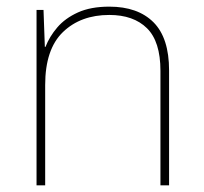

<svg xmlns="http://www.w3.org/2000/svg" viewBox="-20 -558 613 578"><path d="M309 -538Q395 -538 442 -491Q489 -444 489 -346V0H463V-345Q463 -433 422.5 -473Q382 -513 309 -513Q223 -513 169.5 -461.5Q116 -410 116 -302V0H90V-528H111L115 -417H117Q129 -448 152.5 -475.5Q176 -503 214.5 -520.5Q253 -538 309 -538Z"/></svg>

Font: Noto Sans Devanagari Thin
Style: Regular
Weight: 100
Designer: Jelle Bosma - Monotype Design Team
Foundry: Monotype Imaging Inc.
Version: Version 2.004; ttfautohint (v1.8.4.7-5d5b)